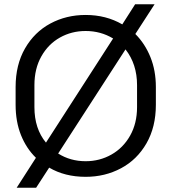

<svg xmlns="http://www.w3.org/2000/svg" viewBox="-20 -823 802 898"><path d="M709 -416V-333Q709 -229 665 -152.5Q621 -76 546 -36Q471 4 381 4H380Q283 4 210 -39L149 55H58L148 -85Q103 -129 78 -191.5Q53 -254 53 -333V-416Q53 -520 97 -596.5Q141 -673 215.5 -713Q290 -753 380 -753H381Q476 -753 552 -709L612 -803H703L613 -664Q658 -619 683.5 -556Q709 -493 709 -416ZM195 -156 509 -643Q451 -678 381 -678H380Q315 -678 260.5 -647.5Q206 -617 173.5 -559.5Q141 -502 141 -425V-322Q141 -221 195 -156ZM567 -592 252 -105Q309 -69 380 -69H381Q446 -69 501 -100Q556 -131 588.5 -188.5Q621 -246 621 -322V-425Q621 -523 567 -592Z"/></svg>

Font: Kakao Big Sans
Style: Regular
Weight: 400
Designer: Park Young-rak; Lee Sang-min; Kim Jung-jin; Min Bon; Park Min-gyu;
Foundry: Kakao Corporation
Version: Version 2.003